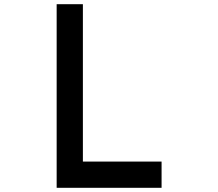

<svg xmlns="http://www.w3.org/2000/svg" viewBox="-20 -895 1040 915"><path d="M250 -875H375V-125H750V0H250Z"/></svg>

Font: Dogica
Style: Regular
Weight: 400
Monospace: yes
Designer: Roberto Mocci
Version: Version 001.012